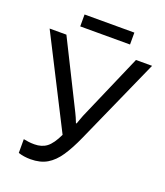

<svg xmlns="http://www.w3.org/2000/svg" viewBox="-155 -960 926 1076"><g transform="rotate(20 308.0 -422.0)"><path d="M154 11Q114 11 81 0V-82Q97 -79 111.5 -77Q126 -75 146 -75Q190 -75 219.5 -97.5Q249 -120 277 -179L5 -714H105L301 -321Q306 -311 313 -295.5Q320 -280 325 -266H329Q333 -277 338.5 -292.5Q344 -308 348 -318L520 -714H616L388 -203Q356 -131 324 -83.5Q292 -36 252 -12.5Q212 11 154 11ZM459 -855V-784H162V-855Z"/></g></svg>

Font: Noto Sans Historical
Style: Regular
Weight: 400
Designer: Monotype Design Team
Foundry: Monotype Imaging Inc.
Version: Version 2.013; ttfautohint (v1.8.4.7-5d5b)